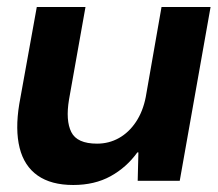

<svg xmlns="http://www.w3.org/2000/svg" viewBox="-20 -516 623 548"><path d="M189 12Q126 12 87.5 -15Q49 -42 36 -94Q23 -146 35 -219L85 -496H224L177 -232Q167 -172 183.5 -139Q200 -106 257 -106Q291 -106 319.5 -122Q348 -138 368 -168Q388 -198 396 -239L441 -496H581L493 0H373L375 -81H372Q341 -38 295.5 -13Q250 12 189 12Z"/></svg>

Font: DM Sans 36pt ExtraBold
Style: Italic
Weight: 800
Italic angle: -10°
Designer: Colophon Foundry, Jonny Pinhorn
Foundry: Colophon Foundry
Version: Version 4.004;gftools[0.9.30]